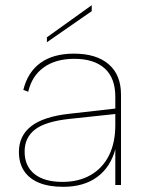

<svg xmlns="http://www.w3.org/2000/svg" viewBox="-20 -714 564 741"><path d="M334 -694V-671L161 -551V-570ZM425 0V-138Q406 -68 354.5 -30.5Q303 7 224 7Q169 7 131 -8.5Q93 -24 73 -54Q53 -84 53 -128Q53 -190 100.5 -227Q148 -264 248 -275L425 -295V-341Q425 -413 384 -450Q343 -487 267 -487Q195 -487 149 -454Q103 -421 89 -360L70 -367Q87 -436 136.5 -471.5Q186 -507 265 -507Q352 -507 399.5 -466Q447 -425 447 -349V0ZM425 -274 247 -255Q155 -245 115 -214Q75 -183 75 -129Q75 -73 113 -42.5Q151 -12 221 -12Q284 -12 330 -38.5Q376 -65 400.5 -114Q425 -163 425 -231Z"/></svg>

Font: Albert Sans Thin
Style: Regular
Weight: 250
Designer: Andreas Rasmussen
Foundry: a.Foundry
Version: Version 1.025